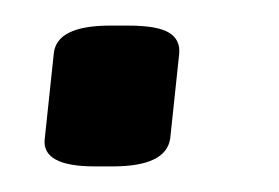

<svg xmlns="http://www.w3.org/2000/svg" viewBox="-20 -128 218 150"><path d="M54 2Q12 2 15 -20L22 -86Q24 -108 66 -108H80Q103 -108 112 -102.5Q121 -97 120 -86L113 -20Q110 2 68 2Z"/></svg>

Font: Asap Condensed Condensed Regular
Style: Italic
Weight: 400
Width: 3
Italic angle: -6°
Designer: Pablo Cosgaya
Foundry: Omnibus-Type
Version: Version 3.001; ttfautohint (v1.8.4.7-5d5b)